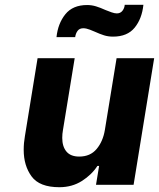

<svg xmlns="http://www.w3.org/2000/svg" viewBox="-20 -772 664 802"><path d="M538 0H381L394 -79H387Q363 -42 322 -16Q281 10 228 10Q145 10 112 -35Q79 -80 79 -146Q79 -175 84 -203L137 -529H292L243 -229Q240 -213 240 -196Q240 -160 257.5 -139Q275 -118 311 -118Q357 -118 383.5 -149.5Q410 -181 418 -229L467 -529H624ZM344 -751Q363 -751 381 -745.5Q399 -740 421 -730Q433 -725 446 -720.5Q459 -716 468 -716Q483 -716 491.5 -727Q500 -738 501 -752H579Q573 -694 542.5 -656.5Q512 -619 452 -619Q432 -619 414.5 -624.5Q397 -630 375 -640Q371 -642 355.5 -648Q340 -654 328 -654Q312 -654 304 -643Q296 -632 294 -617H216Q222 -674 253 -712.5Q284 -751 344 -751Z"/></svg>

Font: Be Vietnam ExtraBold
Style: Italic
Weight: 800
Italic angle: -9.778°
Designer: Gabriel Lam
Foundry: TypeRant
Version: Version 3.000